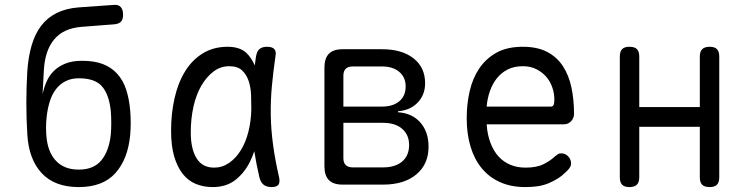

<svg xmlns="http://www.w3.org/2000/svg" viewBox="-20 -750 3040 780"><path d="M441 -651 312 -641Q274 -638 246 -625Q218 -612 199 -588.5Q180 -565 170 -533.5Q160 -502 158 -462L153 -369Q159 -395 169.5 -419Q180 -443 198.5 -461.5Q217 -480 245 -491.5Q273 -503 314 -503Q364 -503 398.5 -489.5Q433 -476 456.5 -450Q480 -424 492.5 -386Q505 -348 509 -300Q511 -276 511 -251Q511 -226 509 -203Q500 -104 449 -47Q398 10 300 10Q202 10 149.5 -46.5Q97 -103 91 -203Q87 -267 87 -332Q87 -397 91 -462Q95 -519 108.5 -565.5Q122 -612 147 -645Q172 -678 210 -697Q248 -716 300 -720L441 -730Q461 -732 470.5 -721.5Q480 -711 480 -690Q480 -670 470.5 -661Q461 -652 441 -651ZM300 -61Q361 -61 392 -99Q423 -137 430 -203Q432 -226 432 -251Q432 -276 430 -300Q423 -366 394.5 -399Q366 -432 300 -432Q270 -432 247 -420.5Q224 -409 208 -388.5Q192 -368 183 -340Q174 -312 170 -280Q167 -256 167 -231Q167 -206 170 -183Q178 -125 211 -93Q244 -61 300 -61Z M844 10Q806 10 775 -3Q744 -16 722 -44Q700 -72 687.5 -115Q675 -158 675 -219Q675 -288 689 -350.5Q703 -413 731.5 -459.5Q760 -506 803.5 -533Q847 -560 905 -560Q953 -560 980 -536Q1002 -515 1015 -484Q1017 -502 1020 -521Q1024 -543 1035 -551.5Q1046 -560 1065 -560Q1086 -560 1094.5 -550.5Q1103 -541 1099 -521Q1090 -459 1084.5 -400Q1079 -341 1080 -282Q1081 -223 1089.5 -160.5Q1098 -98 1114 -29Q1118 -9 1111 0.5Q1104 10 1083.5 10Q1063 10 1051 0.5Q1039 -9 1034 -29Q1021 -84 1013 -136Q1006 -114 996 -94Q974 -49 937 -19.5Q900 10 844 10ZM850 -69Q883 -69 910.5 -88Q938 -107 958 -139Q978 -171 989 -214.5Q1000 -258 1001 -306Q1001 -333 1000 -363.5Q999 -394 990.5 -420Q982 -446 964 -463.5Q946 -481 911 -481Q876 -481 847.5 -459.5Q819 -438 798 -402Q777 -366 766 -317Q755 -268 755 -212Q755 -145 778.5 -107Q802 -69 850 -69Z M1372 0Q1334 0 1316 -18.5Q1298 -37 1298 -75V-475Q1298 -513 1316 -531.5Q1334 -550 1372 -550H1532Q1613 -550 1660 -513Q1707 -476 1707 -412Q1707 -365 1677 -333.5Q1647 -302 1597 -298V-294Q1655 -290 1688 -252Q1721 -214 1721 -154Q1721 -83 1671.5 -41.5Q1622 0 1536 0ZM1375 -251V-107Q1375 -89 1384.5 -79.5Q1394 -70 1413 -70H1536Q1586 -70 1614 -94Q1642 -118 1642 -161Q1642 -202 1614 -226.5Q1586 -251 1536 -251ZM1413 -480Q1394 -480 1384.5 -470.5Q1375 -461 1375 -443V-317H1532Q1576 -317 1602 -338.5Q1628 -360 1628 -399Q1628 -436 1602 -458Q1576 -480 1532 -480Z M2260 -127Q2277 -127 2288.5 -114.5Q2300 -102 2300 -86Q2300 -78 2296 -71Q2292 -64 2282 -54Q2265 -37 2247 -25.5Q2229 -14 2208.5 -5.5Q2188 3 2165 6.5Q2142 10 2114 10Q2056 10 2011.5 -10Q1967 -30 1937 -66.5Q1907 -103 1891.5 -154.5Q1876 -206 1876 -270Q1876 -327 1888 -379.5Q1900 -432 1927 -472Q1954 -512 1997 -536Q2040 -560 2104 -560Q2163 -560 2203 -539Q2243 -518 2267 -481Q2291 -444 2301.5 -394.5Q2312 -345 2312 -287Q2312 -271 2300.5 -258Q2289 -245 2270 -245H1957Q1960 -202 1973 -168.5Q1986 -135 2006 -113.5Q2026 -92 2053.5 -80.5Q2081 -69 2115 -69Q2160 -69 2188 -83Q2216 -97 2235 -115Q2242 -121 2247 -124Q2252 -127 2260 -127ZM1957 -317H2219Q2224 -317 2228 -322Q2232 -327 2232 -347Q2232 -370 2224 -394Q2216 -418 2200 -437Q2184 -456 2160 -468.5Q2136 -481 2104 -481Q2069 -481 2043 -468Q2017 -455 1999 -432.5Q1981 -410 1970.5 -380.5Q1960 -351 1957 -317Z M2537 10Q2517 10 2507.5 0.5Q2498 -9 2498 -30V-520Q2498 -541 2507.5 -550.5Q2517 -560 2537 -560Q2558 -560 2567.5 -550.5Q2577 -541 2577 -520V-315H2823V-520Q2823 -541 2833 -550.5Q2843 -560 2863 -560Q2883 -560 2892.5 -550.5Q2902 -541 2902 -520V-30Q2902 -9 2892.5 0.5Q2883 10 2863 10Q2842 10 2832.5 0.5Q2823 -9 2823 -30V-235H2577V-30Q2577 -9 2567 0.5Q2557 10 2537 10Z"/></svg>

Font: Maple Mono Light
Style: Regular
Weight: 300
Monospace: yes
Designer: subframe7536
Version: Version 7.000